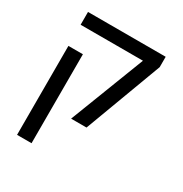

<svg xmlns="http://www.w3.org/2000/svg" viewBox="-170 -737 939 987"><g transform="rotate(30 300.0 -244.0)"><path d="M439 -533H69V-609H530V-547.5L359.5 -90.5H268ZM69 -407.5H155V120.5H69Z"/></g></svg>

Font: JuliaMono
Style: Regular
Weight: 400
Monospace: yes
Designer: cormullion
Foundry: corm
Version: Version 0.055; ttfautohint (v1.8.4)